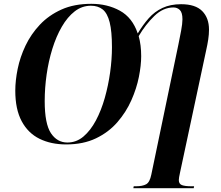

<svg xmlns="http://www.w3.org/2000/svg" viewBox="-20 -745 1155 1005"><path d="M326 11Q247 11 187 -18.5Q127 -48 93.5 -110.5Q60 -173 60 -270Q60 -323 72.5 -384.5Q85 -446 113.5 -506Q142 -566 188.5 -615.5Q235 -665 301.5 -695Q368 -725 458 -725Q542 -725 607.5 -689Q673 -653 701 -570Q728 -615 758.5 -649.5Q789 -684 830.5 -703.5Q872 -723 928 -723Q1003 -723 1038.5 -687Q1074 -651 1074 -590Q1074 -565 1070 -538.5Q1066 -512 1059 -481L922 160Q916 187 916 197Q916 218 932.5 224Q949 230 981 230H996L994 240H678L680 230H692Q726 230 745 219.5Q764 209 772 169L914 -513Q921 -546 928 -584Q935 -622 935 -644Q935 -679 921.5 -692.5Q908 -706 888 -706Q834 -706 788 -661.5Q742 -617 706 -556Q719 -509 719 -451Q719 -403 707 -342.5Q695 -282 667.5 -220Q640 -158 594.5 -105.5Q549 -53 482.5 -21Q416 11 326 11ZM333 1Q380 1 417 -30.5Q454 -62 482 -114.5Q510 -167 528.5 -232.5Q547 -298 556.5 -366.5Q566 -435 566 -498Q566 -581 554 -628.5Q542 -676 517.5 -695.5Q493 -715 456 -715Q409 -715 371 -685.5Q333 -656 303.5 -605Q274 -554 254 -489.5Q234 -425 224 -354.5Q214 -284 214 -216Q214 -97 246.5 -48Q279 1 333 1Z"/></svg>

Font: Noto Serif Display SemiCondensed
Style: Bold Italic
Weight: 700
Width: 4
Italic angle: -12°
Designer: Monotype Design Team
Foundry: Monotype Imaging Inc.
Version: Version 2.009